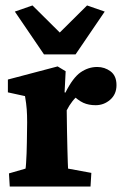

<svg xmlns="http://www.w3.org/2000/svg" viewBox="-20 -681 458 701"><path d="M15.6 0 12.7 -47.9 73.2 -65.4Q74.2 -69.3 75.2 -85Q76.2 -100.6 77.1 -121.6Q78.1 -142.6 78.1 -161.1L79.1 -234.4Q79.1 -261.7 77.6 -281.7Q76.2 -301.8 71.3 -330.1L8.8 -343.8V-390.6L190.4 -438.5L219.7 -420.9L215.8 -343.8L218.8 -342.8Q246.1 -397.5 274.4 -417Q302.7 -436.5 335 -436.5Q362.3 -436.5 383.8 -420.4Q405.3 -404.3 405.3 -370.1Q405.3 -336.9 382.3 -316.9Q359.4 -296.9 329.1 -296.9Q303.7 -296.9 284.2 -305.7Q264.6 -314.5 240.2 -338.9L271.5 -336.9Q256.8 -327.1 244.6 -311.5Q232.4 -295.9 223.6 -278.3L224.6 -205.1Q225.6 -166 226.1 -136.2Q226.6 -106.4 227.5 -88.4Q228.5 -70.3 228.5 -65.4L313.5 -49.8L310.5 0ZM362.3 -638.7 255.9 -482.4H140.6L34.2 -638.7L98.6 -661.1L231.4 -529.3H165L297.9 -661.1Z"/></svg>

Font: Crimson Pro ExtraBold
Style: Regular
Weight: 800
Designer: Jacques Le Bailly
Foundry: Baron von Fonthausen
Version: Version 1.003